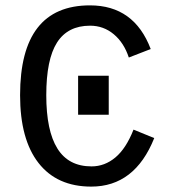

<svg xmlns="http://www.w3.org/2000/svg" viewBox="-20 -689 640 719"><path d="M153.3 -332.5Q153.3 -199.2 195.1 -132.6Q236.8 -65.9 322.8 -65.9Q372.1 -65.9 412.1 -99.4Q452.1 -132.8 480 -203.6L557.6 -171.9Q484.9 9.8 321.8 9.8Q193.4 9.8 124.3 -78.6Q55.2 -167 55.2 -332.5Q55.2 -668.9 316.9 -668.9Q482.4 -668.9 544.4 -505.4L462.4 -473.6Q444.3 -528.8 406 -560.8Q367.7 -592.8 317.4 -592.8Q233.9 -592.8 193.6 -529.8Q153.3 -466.8 153.3 -332.5ZM272.5 -259.3V-405.3H387.2V-259.3Z"/></svg>

Font: Liberation Mono
Style: Regular
Weight: 400
Monospace: yes
Designer: Steve Matteson
Foundry: Ascender Corporation
Version: Version 2.1.5